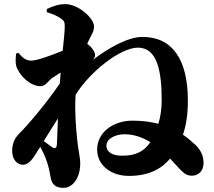

<svg xmlns="http://www.w3.org/2000/svg" viewBox="-20 -845 1040 931"><path d="M233 -467 274 -493 270 -440C202 -341 120 -244 72 -196C50 -174 39 -147 39 -113C39 -69 66 -45 92 -46C122 -47 140 -77 161 -111L175 -133C185 -115 194 -97 201 -79C214 -46 220 -16 225 13C230 44 244 66 288 66C331 66 369 20 369 -52C369 -83 360 -113 355 -161C348 -224 342 -311 346 -373L347 -386C418 -500 565 -614 649 -614C743 -614 764 -499 764 -359C764 -316 758 -278 748 -245C712 -254 671 -260 622 -260C533 -260 451 -206 451 -120C451 -42 520 8 605 8C701 8 763 -26 805 -76L850 -27C872 -4 886 7 910 7C946 7 967 -20 967 -54C967 -94 950 -122 925 -145C909 -159 891 -176 867 -192C881 -233 891 -282 891 -357C891 -556 816 -666 671 -666C598 -666 502 -609 432 -556C438 -564 441 -572 441 -581C441 -592 424 -619 403 -632L409 -646C422 -674 436 -692 436 -716C436 -758 359 -825 297 -825C265 -825 238 -816 207 -801V-786C237 -777 258 -767 273 -757C291 -745 294 -738 294 -717C294 -697 290 -652 284 -599C228 -576 159 -551 131 -551C105 -551 87 -567 69 -589L58 -585C56 -564 54 -541 59 -524C73 -480 125 -427 177 -427C201 -427 213 -452 233 -467ZM709 -156C679 -110 637 -90 572 -90C519 -90 496 -112 496 -138C496 -175 543 -194 584 -194C631 -194 672 -178 709 -156ZM261 -271 256 -146C255 -125 245 -121 229 -134L192 -161Z"/></svg>

Font: Source Han Serif KR Heavy
Style: Regular
Weight: 900
Designer: Ryoko NISHIZUKA 西塚涼子 (kana & ideographs); Frank Grießhammer (Latin, Greek & Cyrillic); Wenlong ZHANG 张文龙 (bopomofo); San
Foundry: Adobe
Version: Version 2.001;hotconv 1.1.0;makeotfexe 2.6.0